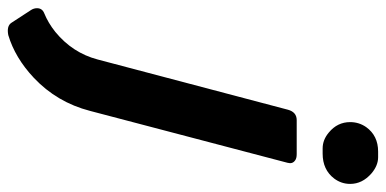

<svg xmlns="http://www.w3.org/2000/svg" viewBox="-344 -509 946 470"><g transform="rotate(90 129.0 -274.0)"><path d="M192.9 -658.2Q192.9 -679.7 205.1 -697.3Q226.1 -726.6 265.1 -726.6H278.8Q299.3 -726.6 318.4 -710.4Q344.2 -688 344.2 -658.2Q344.2 -636.7 331.1 -619.1Q309.6 -590.8 270 -590.8H257.3Q236.3 -590.8 218.3 -606Q192.9 -627 192.9 -658.2ZM-50.3 170.9 -81.5 123Q-85.9 116.2 -85.9 108.4Q-85.9 95.7 -73.7 90.8Q-49.8 81.1 -27.8 63.5Q23.4 21.5 39.6 -40L162.6 -505.9Q168.5 -527.3 188 -527.3H271Q281.7 -527.3 286.6 -523.4Q295.9 -517.1 292.5 -504.9L165.5 -21.5Q144.5 59.6 84.5 116.2Q35.6 162.1 -20 178.7Q-42.5 183.1 -50.3 170.9Z"/></g></svg>

Font: Allan
Style: Bold
Weight: 500
Italic angle: -14.3°
Version: Version 1.002